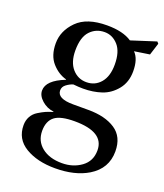

<svg xmlns="http://www.w3.org/2000/svg" viewBox="-139 -605 802 939"><g transform="rotate(20 262.5 -135.0)"><path d="M155 -334Q155 -273 184.5 -239.5Q214 -206 258 -206Q303 -206 331.5 -239.5Q360 -273 360 -334Q360 -401 330.5 -434Q301 -467 260 -467Q215 -467 185 -435Q155 -403 155 -334ZM137 91Q137 144 176.5 175.5Q216 207 281 207Q339 207 381.5 176Q424 145 424 89Q424 -7 271 -7Q198 -7 168 16Q137 40 137 91ZM42 96Q42 71 53 51Q64 31 84.5 18.5Q105 6 119.5 -0.5Q134 -7 157 -14V-16Q122 -20 95.5 -43.5Q69 -67 69 -94Q69 -147 161 -183V-185Q119 -196 86 -233Q53 -270 53 -334Q53 -399 104 -450.5Q155 -502 260 -502Q343 -502 389 -471L517 -512L525 -503L505 -440L426 -428Q456 -398 456 -334Q456 -277 424.5 -238.5Q393 -200 349.5 -185.5Q306 -171 254 -171Q232 -171 203 -174Q186 -169 169 -156.5Q152 -144 152 -125Q152 -82 235 -82H315Q402 -82 455 -47Q508 -12 508 64Q508 153 429 201Q361 242 258 242Q165 242 103.5 205Q42 168 42 96Z"/></g></svg>

Font: Heuristica
Style: Regular
Weight: 400
Version: Version 1.0.1 ; ttfautohint (v1.4.1)